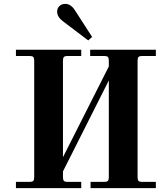

<svg xmlns="http://www.w3.org/2000/svg" viewBox="-20 -968 864 988"><path d="M62 0V-32H132Q146 -32 151 -37Q156 -42 156 -56V-656Q156 -670 151 -675Q146 -680 132 -680H62V-712H398V-680H328Q314 -680 309 -675Q304 -670 304 -656V-159L540 -626V-656Q540 -670 535 -675Q530 -680 516 -680H444V-712H782V-680H712Q698 -680 693 -675Q688 -670 688 -656V-56Q688 -42 693 -37Q698 -32 712 -32H782V0H446V-32H516Q530 -32 535 -37Q540 -42 540 -56V-554L304 -86V-56Q304 -42 309 -37Q314 -32 328 -32H398V0ZM274 -908Q274 -926 286 -937Q298 -948 316 -948Q344 -948 365 -916L454 -778L434 -760L302 -860Q274 -882 274 -908Z"/></svg>

Font: Old Standard TT
Style: Bold
Weight: 700
Designer: Alexey Kryukov <alexios@thessalonica.org.ru>
Version: Version 2.2